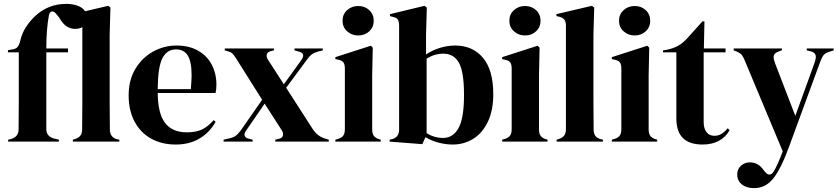

<svg xmlns="http://www.w3.org/2000/svg" viewBox="-20 -731 4336 991"><path d="M596 -10V0H356V-10L369 -14Q388 -21 396 -32.5Q404 -44 404 -64L405 -210V-591Q390 -582 368 -582Q343 -582 323 -595.5Q303 -609 285 -641L271 -658Q260 -672 250 -672Q238 -672 233 -655Q219 -582 219 -481H331V-461H219V-210V-65Q219 -27 259 -16L284 -10V0H22V-10L35 -13Q76 -24 76 -63L77 -210V-461H21V-472L43 -476Q62 -478 71 -489Q80 -500 85 -523Q94 -560 112.5 -589Q131 -618 159 -646Q227 -711 323 -711Q354 -711 380.5 -701.5Q407 -692 419 -673L539 -701L550 -692L546 -552V-210L547 -64Q547 -23 582 -13Z M1083 -111 1093 -102Q1061 -46 1009 -15.5Q957 15 887 15Q815 15 760 -15.5Q705 -46 674.5 -103.5Q644 -161 644 -239Q644 -318 679 -376Q714 -434 770.5 -465Q827 -496 891 -496Q955 -496 1001.5 -470Q1048 -444 1072.5 -398Q1097 -352 1097 -294Q1097 -266 1092 -251H794Q795 -145 832 -96.5Q869 -48 944 -48Q992 -48 1023 -63Q1054 -78 1083 -111ZM794 -271H965Q969 -323 969 -341Q969 -412 949.5 -444Q930 -476 888 -476Q842 -476 818.5 -431Q795 -386 794 -271Z M1134 -10 1160 -16Q1183 -20 1197 -30.5Q1211 -41 1225 -61L1333 -216L1197 -432Q1186 -449 1178 -456Q1170 -463 1154 -467L1140 -471V-481H1394V-471L1377 -467Q1356 -461 1356 -444Q1356 -434 1363 -423L1445 -296L1534 -419Q1545 -435 1545 -445Q1545 -458 1525 -464L1500 -471V-481H1646V-471L1622 -465Q1601 -459 1589 -450Q1577 -441 1562 -420L1457 -278L1594 -65Q1619 -26 1661 -15L1677 -10V0H1401V-10L1418 -14Q1441 -19 1441 -38Q1441 -49 1434 -59L1346 -196L1251 -58Q1242 -46 1242 -36Q1242 -28 1248 -22.5Q1254 -17 1264 -15L1284 -10V0H1134Z M1748 -624Q1748 -657 1771.5 -678.5Q1795 -700 1829 -700Q1863 -700 1886 -678.5Q1909 -657 1909 -624Q1909 -591 1886 -569.5Q1863 -548 1829 -548Q1795 -548 1771.5 -569.5Q1748 -591 1748 -624ZM1711 -10 1725 -14Q1744 -20 1752 -31.5Q1760 -43 1760 -64V-210V-258V-377Q1760 -399 1752.5 -409Q1745 -419 1725 -423L1711 -426V-436L1894 -495L1904 -485L1901 -343V-210V-63Q1901 -42 1909 -30.5Q1917 -19 1935 -13L1945 -10V0H1711Z M1991 0V-10L2001 -12Q2040 -21 2040 -62V-209V-597Q2040 -619 2033.5 -629.5Q2027 -640 2007 -644L1993 -648V-658L2171 -701L2183 -692L2179 -551V-450Q2212 -472 2251 -484Q2290 -496 2330 -496Q2419 -496 2472.5 -433Q2526 -370 2526 -245Q2526 -161 2498 -102.5Q2470 -44 2422.5 -14.5Q2375 15 2317 15Q2280 15 2242.5 5Q2205 -5 2176 -23L2160 13ZM2375 -241Q2375 -361 2348.5 -407.5Q2322 -454 2269 -454Q2222 -454 2182 -428V-44Q2221 -19 2267 -19Q2318 -19 2346.5 -69.5Q2375 -120 2375 -241Z M2609 -624Q2609 -657 2632.5 -678.5Q2656 -700 2690 -700Q2724 -700 2747 -678.5Q2770 -657 2770 -624Q2770 -591 2747 -569.5Q2724 -548 2690 -548Q2656 -548 2632.5 -569.5Q2609 -591 2609 -624ZM2572 -10 2586 -14Q2605 -20 2613 -31.5Q2621 -43 2621 -64V-210V-258V-377Q2621 -399 2613.5 -409Q2606 -419 2586 -423L2572 -426V-436L2755 -495L2765 -485L2762 -343V-210V-63Q2762 -42 2770 -30.5Q2778 -19 2796 -13L2806 -10V0H2572Z M2853 -10 2865 -14Q2884 -20 2892.5 -32Q2901 -44 2901 -64V-210V-599Q2901 -619 2893 -629.5Q2885 -640 2865 -645L2852 -648V-658L3035 -701L3047 -692L3043 -552V-210L3044 -64Q3044 -43 3052 -31Q3060 -19 3079 -13L3092 -10V0H2853Z M3175 -624Q3175 -657 3198.5 -678.5Q3222 -700 3256 -700Q3290 -700 3313 -678.5Q3336 -657 3336 -624Q3336 -591 3313 -569.5Q3290 -548 3256 -548Q3222 -548 3198.5 -569.5Q3175 -591 3175 -624ZM3138 -10 3152 -14Q3171 -20 3179 -31.5Q3187 -43 3187 -64V-210V-258V-377Q3187 -399 3179.5 -409Q3172 -419 3152 -423L3138 -426V-436L3321 -495L3331 -485L3328 -343V-210V-63Q3328 -42 3336 -30.5Q3344 -19 3362 -13L3372 -10V0H3138Z M3471 -119V-215V-461H3402V-471L3426 -475Q3457 -482 3479.5 -494.5Q3502 -507 3524 -530L3606 -621H3616L3613 -481H3725V-461H3612V-101Q3612 -67 3627 -48.5Q3642 -30 3667 -30Q3687 -30 3703 -39.5Q3719 -49 3736 -69L3746 -59Q3703 15 3606 15Q3471 15 3471 -119Z M3785 169Q3785 142 3804.5 124.5Q3824 107 3850 107Q3895 107 3922 148L3929 156Q3940 170 3951 170Q3963 170 3973 155Q3995 118 4020 50L3826 -414Q3818 -435 3810 -445.5Q3802 -456 3785 -464L3767 -471V-481H4016V-472L3996 -464Q3973 -456 3973 -436Q3973 -424 3981 -403L4085 -133L4184 -406Q4191 -427 4191 -437Q4191 -459 4165 -466L4144 -471V-481H4283V-471L4261 -464Q4240 -458 4230.5 -446Q4221 -434 4212 -408L4051 31Q4010 142 3970.5 191Q3931 240 3872 240Q3832 240 3808.5 220.5Q3785 201 3785 169Z"/></svg>

Font: DeepMind Serif Display
Style: Regular
Weight: 800
Designer: Frank Grießhammer / Modifications: Colophon Foundry
Foundry: Colophon Foundry
Version: Version 5.002